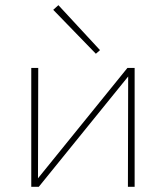

<svg xmlns="http://www.w3.org/2000/svg" viewBox="-20 -723 642 743"><path d="M351 -515 186 -685 206 -703 367 -529ZM501 0H475L476 -427L130 0H101V-460H128L127 -33L473 -460H501Z"/></svg>

Font: Ysabeau SC Extralight
Style: Regular
Weight: 200
Designer: Christian Thalmann (Catharsis Fonts)
Version: Version 0.003